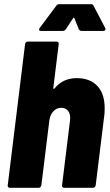

<svg xmlns="http://www.w3.org/2000/svg" viewBox="-20 -899 527 919"><path d="M481 -381Q481 -358 479 -345L438 -12Q437 -7 433.5 -3.5Q430 0 425 0H287Q282 0 279 -3.5Q276 -7 277 -12L315 -321Q316 -325 316 -334Q316 -357 304.5 -370Q293 -383 273 -383Q251 -383 235.5 -366.5Q220 -350 216 -321L178 -12Q177 -7 173.5 -3.5Q170 0 165 0H27Q22 0 19 -3.5Q16 -7 17 -12L100 -688Q101 -693 104.5 -696.5Q108 -700 113 -700H251Q256 -700 259 -696.5Q262 -693 261 -688L235 -477Q235 -474 237 -473.5Q239 -473 242 -477Q282 -525 347 -525Q411 -525 446 -487.5Q481 -450 481 -381ZM167 -757Q167 -761 170 -765L249 -871Q254 -879 263 -879H416Q425 -879 428 -871L483 -766Q485 -762 485 -760Q485 -756 482 -753.5Q479 -751 475 -751H371Q362 -751 357 -759L336 -812Q333 -817 330 -812L295 -759Q290 -751 280 -751H176Q167 -751 167 -757Z"/></svg>

Font: Barlow Semi Condensed ExtraBold
Style: Italic
Weight: 800
Width: 4
Italic angle: -7°
Designer: Jeremy Tribby
Foundry: Tribby Type
Version: Version 1.408